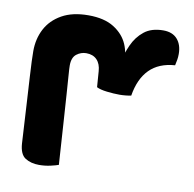

<svg xmlns="http://www.w3.org/2000/svg" viewBox="-76 -733 830 820"><g transform="rotate(10 339.0 -323.0)"><path d="M58 -68Q52 -173 48 -242Q44 -311 41.5 -353Q39 -395 38 -420.5Q37 -446 37 -465Q37 -518 59.5 -561Q82 -604 128 -630Q174 -656 243 -656Q312 -656 354 -629.5Q396 -603 413.5 -562.5Q431 -522 426 -479H411Q420 -520 437.5 -559Q455 -598 486.5 -623Q518 -648 569 -648Q609 -648 630 -624Q651 -600 651 -560Q651 -546 649 -535Q647 -524 644 -510Q574 -505 534 -464.5Q494 -424 482 -350Q474 -348 459 -346.5Q444 -345 432 -345Q407 -345 377 -348.5Q347 -352 332 -360L327 -428Q325 -460 308 -477.5Q291 -495 262 -495Q239 -495 220 -480.5Q201 -466 201 -431Q201 -426 201.5 -415Q202 -404 204 -379Q206 -354 209 -308.5Q212 -263 217 -189Q222 -115 229 -5Q219 -1 195 4.5Q171 10 145 10Q110 10 85.5 -5.5Q61 -21 58 -68Z"/></g></svg>

Font: Baloo Bhaijaan 2 ExtraBold
Style: Regular
Weight: 800
Designer: Sanskriti Dholi, Noopur Datye and Ek Type
Foundry: Ek Type
Version: Version 1.701